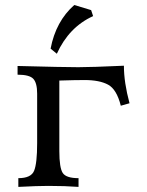

<svg xmlns="http://www.w3.org/2000/svg" viewBox="-20 -732 576 752"><path d="M287.6 0Q235.4 -3.9 168.9 -3.9Q127.4 -3.9 51.8 0V-34.2Q101.6 -34.2 113.5 -63Q125.5 -91.8 125.5 -171.4V-365.2Q125.5 -407.2 110.4 -423.3Q95.2 -439.5 48.8 -439.5V-473.6Q230.5 -468.8 286.6 -468.8Q337.4 -468.8 465.3 -474.6Q465.3 -409.2 487.3 -327.6L453.1 -317.9Q437 -382.3 403.3 -400.4Q369.6 -418.5 311.5 -418.5Q274.4 -418.5 212.4 -416.5V-140.1Q212.4 -74.7 225.8 -54.4Q239.3 -34.2 287.6 -34.2ZM202.6 -521.5 178.2 -541.5Q198.7 -648.9 271 -712.4L336.9 -692.4L344.7 -668.9Q250 -626 202.6 -521.5Z"/></svg>

Font: Almanac
Style: Regular
Weight: 400
Designer: Eden's Almanac
Version: Version 3.501;March 28, 2021;FontCreator 13.0.0.2683 64-bit